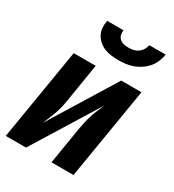

<svg xmlns="http://www.w3.org/2000/svg" viewBox="-179 -843 858 945"><g transform="rotate(30 250.0 -370.0)"><path d="M1 0 87 -520H212L178 -312Q175 -291 170.5 -270Q166 -249 159 -228.5Q152 -208 143.5 -188Q135 -168 127 -147L357 -520H472L386 0H261L295 -208Q299 -229 303.5 -250Q308 -271 314.5 -291.5Q321 -312 329.5 -332Q338 -352 347 -373L116 0ZM293 -600Q272 -600 252 -602.5Q232 -605 214 -612.5Q196 -620 181.5 -632.5Q167 -645 158 -662Q149 -679 147.5 -699Q146 -719 150 -740H243Q241 -726 244 -713.5Q247 -701 256.5 -692.5Q266 -684 279 -681Q292 -678 306 -678Q320 -678 334 -681Q348 -684 360 -692.5Q372 -701 379.5 -713.5Q387 -726 390 -740H483Q479 -719 471 -699Q463 -679 448.5 -662Q434 -645 415.5 -632.5Q397 -620 376.5 -612.5Q356 -605 335 -602.5Q314 -600 293 -600Z"/></g></svg>

Font: Iosevka SS04 Extrabold Oblique
Style: Regular
Weight: 800
Italic angle: -9°
Monospace: yes
Designer: Belleve Invis
Foundry: Belleve Invis
Version: Version 19.0.0; ttfautohint (v1.8.4)